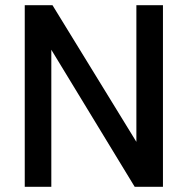

<svg xmlns="http://www.w3.org/2000/svg" viewBox="-20 -717 720 737"><path d="M75 0V-697H181.5L503.5 -172.5V-697H605.5V0H497L177 -526V0Z"/></svg>

Font: HK Grotesk Medium
Style: Regular
Weight: 500
Designer: Alfredo Marco Pradil
Foundry: Hanken Design Co.
Version: Version 3.001;FEAKit 1.0